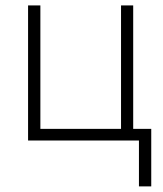

<svg xmlns="http://www.w3.org/2000/svg" viewBox="-20 -513 595 701"><path d="M532.2 167.5H487.3V0H82.5V-493.2H127.4V-42.5H421.9V-493.2H466.3V-42.5H532.2Z"/></svg>

Font: Bpm'online Open Sans Light
Style: Regular
Weight: 300
Foundry: Ascender Corporation
Version: Version 1.10